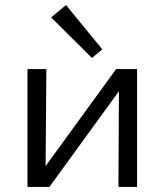

<svg xmlns="http://www.w3.org/2000/svg" viewBox="-20 -742 653 762"><path d="M345 -512 183 -673 242 -722 386 -546ZM524 0H450L452 -380L176 0H89V-468H164L161 -83L441 -468H524Z"/></svg>

Font: Ysabeau SC Medium
Style: Regular
Weight: 500
Designer: Christian Thalmann (Catharsis Fonts)
Version: Version 0.003